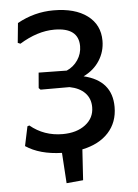

<svg xmlns="http://www.w3.org/2000/svg" viewBox="-55 -692 635 885"><g transform="rotate(-5 262.0 -249.5)"><path d="M217 150 208 9Q105 6 41 -37L60 -127L69 -130Q133 -77 219 -77Q284 -77 324.5 -108Q365 -139 365 -189Q365 -229 340 -255Q315 -281 269 -290H135L127 -298L133 -369L263 -367Q295 -381 314.5 -410Q334 -439 334 -474Q334 -560 222 -560Q144 -560 61 -509L49 -514L58 -605Q137 -649 226 -649Q325 -649 382 -606.5Q439 -564 439 -490Q439 -440 412.5 -398.5Q386 -357 338 -334Q468 -303 468 -181Q468 -110 424.5 -62.5Q381 -15 303 1L294 143Z"/></g></svg>

Font: Alegreya Sans Medium
Style: Regular
Weight: 500
Designer: Juan Pablo del Peral
Foundry: Huerta Tipografica
Version: Version 2.007